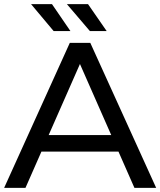

<svg xmlns="http://www.w3.org/2000/svg" viewBox="-21 -907 774 927"><path d="M230 -887 319 -757H238L129 -887ZM404 -887 494 -757H413L302 -887ZM733 0H628L551 -175H179L102 0H-1L316 -700H415ZM365 -598 214 -255H516Z"/></svg>

Font: false
Style: Regular
Weight: 500
Designer: Julieta Ulanovsky
Foundry: Julieta Ulanovsky
Version: Version 7.222;hotconv 1.0.109;makeotfexe 2.5.65596